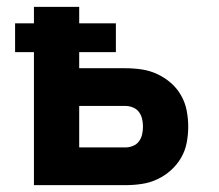

<svg xmlns="http://www.w3.org/2000/svg" viewBox="-20 -540 640 560"><path d="M79 0V-388H24V-472H79V-520H211V-472H318V-388H211V-341H346Q370 -341 393.5 -337.5Q417 -334 438.5 -324Q460 -314 478 -298.5Q496 -283 508 -262Q520 -241 524.5 -217.5Q529 -194 529 -171Q529 -147 524.5 -123.5Q520 -100 508 -79.5Q496 -59 478 -43Q460 -27 438.5 -17Q417 -7 393.5 -3.5Q370 0 346 0ZM346 -110Q357 -110 368 -114.5Q379 -119 385.5 -128Q392 -137 394.5 -148Q397 -159 397 -171Q397 -182 394.5 -193Q392 -204 385.5 -213Q379 -222 368 -226.5Q357 -231 346 -231H211V-110Z"/></svg>

Font: Iosevka Extrabold Extended
Style: Regular
Weight: 800
Width: 7
Monospace: yes
Designer: Belleve Invis
Foundry: Belleve Invis
Version: Version 32.5.0; ttfautohint (v1.8.4)